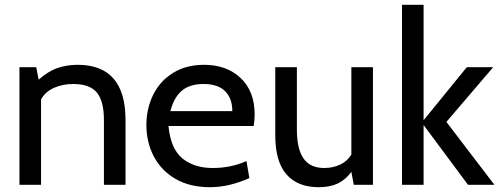

<svg xmlns="http://www.w3.org/2000/svg" viewBox="-20 -770 2083 800"><path d="M61 -490H131L141 -438Q180 -473 219.5 -486.5Q259 -500 303 -500Q503 -500 503 -270V0H413V-270Q413 -349 383.5 -384.5Q354 -420 285 -420Q241 -420 205 -404Q169 -388 151 -356V0H61Z M590 -249Q590 -318 618.5 -375.5Q647 -433 701.5 -466.5Q756 -500 830 -500Q924 -500 982.5 -445Q1041 -390 1041 -293Q1041 -268 1037 -245H682Q691 -150 740 -110Q789 -70 866 -70Q943 -70 1007 -99L1019 -28Q934 10 855 10Q771 10 711.5 -24.5Q652 -59 621 -118Q590 -177 590 -249ZM948 -307Q948 -360 918 -390Q888 -420 828 -420Q770 -420 737 -391.5Q704 -363 690 -307Z M1127 -205V-490H1217V-230Q1217 -150 1244.5 -110Q1272 -70 1331 -70Q1367 -70 1397 -84Q1427 -98 1444 -126V-490H1534V0H1454L1444 -54Q1420 -21 1387.5 -5.5Q1355 10 1308 10Q1220 10 1173.5 -43.5Q1127 -97 1127 -205Z M1655 -750H1745V-269L1925 -490H2035L1840 -262L2040 0H1930L1745 -249V0H1655Z"/></svg>

Font: Cabin
Style: Regular
Weight: 400
Designer: Pablo Impallari
Foundry: Pablo Impallari. http://www.impallari.com Igino Marini. http://www.ikern.com
Version: Version 2.001